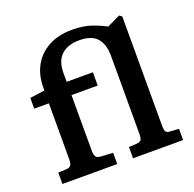

<svg xmlns="http://www.w3.org/2000/svg" viewBox="-135 -921 1072 1060"><g transform="rotate(-20 401.0 -391.0)"><path d="M55 0V-67L103 -69Q121 -70 129 -79.5Q137 -89 137 -117V-444H51V-507L138 -519V-537Q138 -610 169 -665Q200 -720 257.5 -751Q315 -782 396 -782Q462 -782 510 -765Q558 -748 590 -730L667 -767L682 -756V-115Q682 -89 688 -79.5Q694 -70 714 -69L764 -66V0H470V-66L518 -69Q536 -71 542.5 -79.5Q549 -88 549 -117V-574Q549 -640 517.5 -677Q486 -714 413 -714Q345 -714 307.5 -679Q270 -644 270 -575V-522H424V-444H270V-119Q270 -93 277.5 -82Q285 -71 308 -70L377 -66V0Z"/></g></svg>

Font: Literata 7pt SemiBold
Style: Regular
Weight: 600
Designer: Latin by Veronika Burian and Jose Scaglione. Greek by Irene Vlachou. Cyrillic by Vera Evstafieva.
Foundry: TypeTogether
Version: Version 3.002